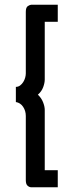

<svg xmlns="http://www.w3.org/2000/svg" viewBox="-20 -760 311 811"><path d="M169 -668V-424Q169 -410 162.5 -392Q156 -374 140 -360Q155 -346 162 -328Q169 -310 169 -296V-41H224V31H112Q104 31 96.5 24.5Q89 18 89 1V-270Q89 -292 77.5 -309Q66 -326 47 -329V-393Q57 -393 65 -399Q73 -405 78.5 -414Q84 -423 86.5 -432.5Q89 -442 89 -450V-710Q89 -729 98 -734.5Q107 -740 112 -740H224V-668Z"/></svg>

Font: PTCRaleway Medium
Style: Regular
Weight: 500
Designer: Matt McInerney, Pablo Impallari, Rodrigo Fuenzalida
Foundry: Matt McInerney, Pablo Impallari, Rodrigo Fuenzalida
Version: Version 3.000g; ttfautohint (v1.5) -l 8 -r 28 -G 28 -x 14 -D